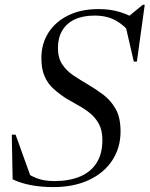

<svg xmlns="http://www.w3.org/2000/svg" viewBox="-20 -752 610 782"><path d="M510 -617.5Q486 -649.5 450.5 -669Q415 -688.5 365.5 -688.5Q317.5 -688.5 284.2 -672.8Q251 -657 233.5 -627.5Q216 -598 216 -557Q216 -516 233.5 -489.8Q251 -463.5 279 -444.8Q307 -426 338 -408Q369.5 -389.5 400 -366.8Q430.5 -344 450.8 -308.8Q471 -273.5 471 -216.5Q471 -150 437.2 -98.8Q403.5 -47.5 342 -18.8Q280.5 10 197 10Q150 10 108.5 2.5Q67 -5 31.5 -21.5L28 -203.5H43.5L111.5 -14.5L69 -59Q100 -38 129.5 -26.2Q159 -14.5 201.5 -14.5Q261.5 -14.5 305.5 -32.8Q349.5 -51 373.2 -88.2Q397 -125.5 397 -181.5Q397 -221 382.8 -247.2Q368.5 -273.5 346 -291.5Q323.5 -309.5 298.2 -323.2Q273 -337 250.5 -350.5Q221 -369.5 197.8 -390.5Q174.5 -411.5 161.5 -441.5Q148.5 -471.5 148.5 -515.5Q148.5 -573.5 177 -618.5Q205.5 -663.5 257.8 -689.2Q310 -715 381 -715Q429.5 -715 467.8 -703.2Q506 -691.5 545.5 -668L498 -680.5L561.5 -732.5H569.5L537.5 -501H525L487.5 -663.5Z"/></svg>

Font: Newsreader 60pt
Style: Italic
Weight: 400
Italic angle: -17°
Designer: Hugues Gentile
Foundry: Production Type
Version: Version 1.003